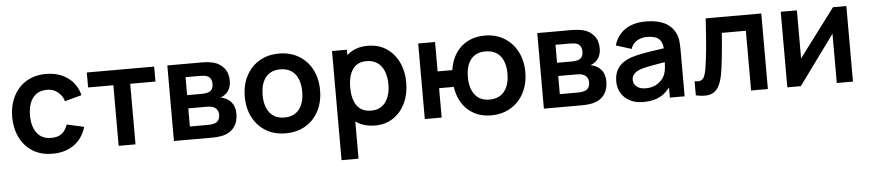

<svg xmlns="http://www.w3.org/2000/svg" viewBox="-45 -841 6185 1367"><g transform="rotate(-5 3048.0 -157.5)"><path d="M304.5 15Q221 15 162 -22.5Q103.5 -59.5 72 -123.8Q40.5 -188 40 -270Q40.5 -353 73 -417.5Q106 -483 165.8 -519Q225.5 -555 306 -555Q397.5 -555 461.5 -508.8Q525.5 -462.5 545 -382.5L425 -350Q411 -393 378.8 -417.5Q346.5 -442 304.5 -442Q258 -442 227 -420Q167.5 -376 167.5 -270Q167.5 -191 202.8 -144.5Q238 -98 304.5 -98Q351.5 -98 379.5 -119.2Q407.5 -140.5 422 -183.5L545 -156Q520 -73.5 457.5 -29.2Q395 15 304.5 15Z M898 0H777.5V-433H597V-540H1078.5V-433H898Z M1438 0H1172.5V-540H1418Q1468.5 -540 1507 -529.5Q1550 -516.5 1578 -482.2Q1606 -448 1606 -393Q1606 -332.5 1566 -299Q1549.5 -285.5 1530.5 -279Q1549.5 -276 1567.5 -267.5Q1632.5 -235.5 1632.5 -153Q1632.5 -98 1606.2 -61Q1580 -24 1529.5 -9.5Q1493.5 0 1438 0ZM1294.5 -222.5V-93H1429.5Q1452.5 -93 1475 -100.5Q1492 -106.5 1500.8 -122.5Q1509.5 -138.5 1509.5 -158Q1509.5 -181 1497.8 -196.5Q1486 -212 1468 -217Q1454.5 -222.5 1427 -222.5ZM1294.5 -445.5V-317H1394.5Q1431.5 -317 1449.5 -325Q1481.5 -337.5 1481.5 -381.5Q1481.5 -402.5 1472.5 -418.2Q1463.5 -434 1445 -439.5Q1430 -445.5 1392 -445.5Z M1971 15Q1890 15 1829.5 -21.5Q1769 -58 1735.8 -122.5Q1702.5 -187 1702.5 -270Q1702.5 -355 1736.5 -419Q1771 -484 1831.5 -519.5Q1892 -555 1971 -555Q2052.5 -555 2113 -518.5Q2174 -482 2207.2 -417.5Q2240.5 -353 2240.5 -270Q2240.5 -185.5 2207 -122Q2173 -56.5 2112 -20.8Q2051 15 1971 15ZM1971 -98Q2041 -98 2077 -144.5Q2113 -191 2113 -270Q2113 -350 2076.8 -396Q2040.5 -442 1971 -442Q1901.5 -442 1865.8 -396.5Q1830 -351 1830 -270Q1830 -190 1866.5 -144Q1903 -98 1971 -98Z M2610 15Q2496.5 15 2433.2 -62.5Q2370 -140 2370 -270Q2370 -351.5 2397 -416Q2424.5 -482 2477.5 -518.5Q2530.5 -555 2605.5 -555Q2682 -555 2738.5 -518Q2795 -480.5 2825.8 -416.2Q2856.5 -352 2856.5 -270Q2856.5 -188.5 2826 -124.5Q2795 -59 2739.2 -22Q2683.5 15 2610 15ZM2471 240H2349.5V-540H2456V-161H2471ZM2591.5 -93Q2657.5 -93 2693.2 -141.2Q2729 -189.5 2729 -270Q2729 -319 2714 -359.5Q2698.5 -401 2666.5 -424Q2634.5 -447 2587.5 -447Q2521 -447 2488.5 -400Q2456 -353 2456 -270Q2456 -185.5 2489.5 -139.2Q2523 -93 2591.5 -93Z M3438 15Q3339.5 15 3273 -44.8Q3206.5 -104.5 3191 -210H3086V0H2965.5V-540H3086V-330H3191Q3201.5 -402.5 3236 -452.5Q3270.5 -502.5 3323 -528.8Q3375.5 -555 3440.5 -555Q3521 -555 3580.5 -518.5Q3641 -481.5 3674.2 -417.2Q3707.5 -353 3707.5 -271Q3707.5 -187 3673.5 -122Q3639 -56.5 3578.2 -20.8Q3517.5 15 3438 15ZM3437 -98Q3507 -98 3543.5 -144.5Q3580 -191 3580 -270Q3580 -351 3543.8 -396.5Q3507.5 -442 3437 -442Q3368 -442 3332.5 -396.5Q3297 -351 3297 -271Q3297 -190 3333 -144Q3369 -98 3437 -98Z M4082 0H3816.5V-540H4062Q4112.5 -540 4151 -529.5Q4194 -516.5 4222 -482.2Q4250 -448 4250 -393Q4250 -332.5 4210 -299Q4193.5 -285.5 4174.5 -279Q4193.5 -276 4211.5 -267.5Q4276.5 -235.5 4276.5 -153Q4276.5 -98 4250.2 -61Q4224 -24 4173.5 -9.5Q4137.5 0 4082 0ZM3938.5 -222.5V-93H4073.5Q4096.5 -93 4119 -100.5Q4136 -106.5 4144.8 -122.5Q4153.5 -138.5 4153.5 -158Q4153.5 -181 4141.8 -196.5Q4130 -212 4112 -217Q4098.5 -222.5 4071 -222.5ZM3938.5 -445.5V-317H4038.5Q4075.5 -317 4093.5 -325Q4125.5 -337.5 4125.5 -381.5Q4125.5 -402.5 4116.5 -418.2Q4107.5 -434 4089 -439.5Q4074 -445.5 4036 -445.5Z M4527.5 15Q4469 15 4428.5 -7.5Q4388.5 -29.5 4367.5 -66Q4346.5 -102.5 4346.5 -148Q4346.5 -268 4469.5 -309.5Q4503.5 -320.5 4546 -328.5Q4573.5 -334 4603.8 -338.8Q4634 -343.5 4680.2 -350Q4726.5 -356.5 4748 -360L4705 -335.5Q4705.5 -392 4679.5 -418.2Q4653.5 -444.5 4594 -444.5Q4553.5 -444.5 4521 -426.2Q4488.5 -408 4476 -369L4366 -403.5Q4386.5 -474.5 4444 -514.8Q4501.5 -555 4594 -555Q4752 -555 4802 -454.5Q4815 -428.5 4818.8 -401.2Q4822.5 -374 4822.5 -331.5V0H4717V-117L4734.5 -98Q4698 -39 4649 -12Q4600 15 4527.5 15ZM4551.5 -81Q4591.5 -81 4621.5 -95.5Q4648.5 -109 4666.5 -129.8Q4684.5 -150.5 4691 -170.5Q4703 -200 4703 -271.5L4740 -260.5Q4575.5 -235 4530 -220.5Q4464.5 -197.5 4464.5 -149.5Q4464.5 -118.5 4487.8 -99.8Q4511 -81 4551.5 -81Z M4902.5 0V-101Q4932 -95.5 4948 -102.5Q4963 -109 4971.2 -126.5Q4979.5 -144 4986 -178.5Q5005.5 -287 5020 -540H5417.5V0H5297.5V-427H5126Q5109 -212 5094 -132.5Q5083 -74 5061.5 -40Q5040 -6 5002 3.8Q4964 13.5 4902.5 0Z M5930 -540H6025.5V0H5910V-352.5L5653 0H5556.5V-540H5672V-196.5Z"/></g></svg>

Font: Vortex Mix
Style: Bold
Weight: 700
Designer: Mikhail Sharanda
Foundry: Mikhail Sharanda
Version: Version 4.504;Glyphs 3.1.2 (3151)